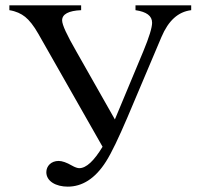

<svg xmlns="http://www.w3.org/2000/svg" viewBox="-20 -682 751 717"><path d="M694 -662H486V-644C527 -638 548 -623 548 -597C548 -579 537 -543 515 -490L409 -236L265 -490C230 -551 212 -589 212 -606C212 -629 236 -642 283 -644V-662H15V-644C40 -640 59 -631 74 -619C89 -607 106 -586 123 -556L363 -134C331 -81 302 -54 276 -54C270 -54 260 -57 248 -64C229 -75 212 -81 199 -81C171 -81 153 -62 153 -39C153 -5 189 15 233 15C286 15 335 -14 376 -79C397 -112 423 -167 456 -244L583 -544C609 -605 645 -638 694 -644Z"/></svg>

Font: STIXGeneral
Style: Regular
Weight: 400
Designer: MicroPress Inc., with final additions and corrections provided by Coen Hoffman, Elsevier (retired)
Version: Version 1.1.0